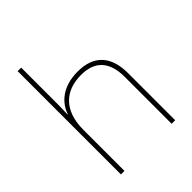

<svg xmlns="http://www.w3.org/2000/svg" viewBox="-213 -880 999 999"><g transform="rotate(-45 286.5 -380.0)"><path d="M116 -496V-760H90V0H116V-302C116 -446 194 -513 309 -513C406 -513 463 -462 463 -345V0H489V-346C489 -477 423 -538 309 -538C197 -538 137 -480 116 -417H114C115 -446 116 -466 116 -496Z"/></g></svg>

Font: Noto Sans Arabic Thin
Style: Regular
Weight: 100
Designer: Monotype Design Team, Nadine Chahine, Nizar Qandah and Khaled Hosny
Foundry: Monotype Imaging Inc.
Version: Version 2.012